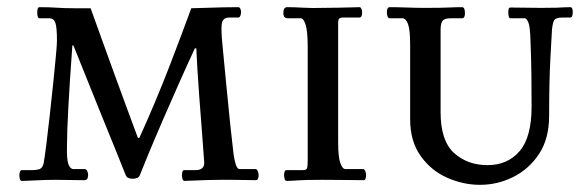

<svg xmlns="http://www.w3.org/2000/svg" viewBox="-20 -503 1619 536"><path d="M620 -454Q601 -454 599 -435.5Q597 -417 601 -378Q606 -327 611.5 -268.5Q617 -210 622.5 -158Q628 -106 632 -73Q634 -58 638 -44.5Q642 -31 649 -31H693Q697 -31 699.5 -25.5Q702 -20 702 -14Q702 0 694 0Q683 0 663 -0.5Q643 -1 624.5 -1Q606 -1 596 -1Q584 -1 562.5 -0.5Q541 0 521.5 1Q502 2 495 2Q491 2 489.5 -3.5Q488 -9 488 -13Q488 -28 494 -28H525Q552 -28 550 -51Q549 -63 547 -92Q545 -121 542 -159Q539 -197 536 -237Q533 -277 531 -311.5Q529 -346 528 -368H524Q503 -323 479 -269Q455 -215 432.5 -163Q410 -111 393.5 -71Q377 -31 370 -13Q366 -4 350 -4Q335 -4 331 -14Q321 -40 303.5 -82.5Q286 -125 265.5 -176Q245 -227 224 -279Q203 -331 185 -376H182Q167 -169 167 -96Q166 -58 171 -44.5Q176 -31 185 -31H216Q221 -31 223.5 -25.5Q226 -20 226 -15Q226 0 216 0Q190 0 172 -0.5Q154 -1 136 -1Q108 -1 80 0.5Q52 2 40 2Q37 2 35.5 -3.5Q34 -9 34 -13Q34 -18 35.5 -23Q37 -28 41 -28H65Q82 -28 90.5 -31Q99 -34 102 -48Q105 -65 109.5 -101Q114 -137 119 -182Q124 -227 128.5 -270.5Q133 -314 136 -346.5Q139 -379 139 -389Q139 -427 134.5 -439.5Q130 -452 118 -452H90Q84 -452 84 -468Q84 -483 90 -483Q118 -483 138.5 -481.5Q159 -480 186 -480H233Q247 -441 264.5 -392.5Q282 -344 300 -294.5Q318 -245 335 -199Q352 -153 365 -118H369Q390 -164 412.5 -217.5Q435 -271 455 -323Q475 -375 490.5 -416.5Q506 -458 514 -480Q526 -480 550.5 -481Q575 -482 601.5 -482.5Q628 -483 645 -483Q649 -483 651 -478.5Q653 -474 653 -469Q653 -464 651 -459Q649 -454 645 -454Z M924 -107Q924 -65 930 -48Q936 -31 944 -31H994Q997 -31 999.5 -26Q1002 -21 1002 -14Q1002 -9 1000.5 -4.5Q999 0 996 0Q978 0 949 -0.5Q920 -1 880 -1Q832 -1 812 0.5Q792 2 780 2Q776 2 774.5 -4Q773 -10 773 -14Q773 -19 774.5 -23.5Q776 -28 779 -28H824Q835 -28 837 -33Q839 -38 839 -57V-372Q839 -414 833.5 -433Q828 -452 819 -452H783Q771 -452 771 -467Q771 -483 782 -483Q801 -483 827 -481.5Q853 -480 880 -481Q898 -481 922.5 -481.5Q947 -482 965.5 -482.5Q984 -483 984 -483Q987 -483 989 -478Q991 -473 991 -468Q991 -454 983 -454H937Q930 -454 927 -451Q924 -448 924 -438Z M1521 -421Q1520 -405 1516.5 -340Q1513 -275 1513 -180Q1513 -116 1485 -73.5Q1457 -31 1413 -9Q1369 13 1320 13Q1273 13 1228 -7Q1183 -27 1154 -68Q1125 -109 1125 -170V-378Q1125 -420 1119 -436Q1113 -452 1103 -452H1068Q1064 -452 1062 -457Q1060 -462 1060 -468Q1060 -483 1068 -483Q1091 -483 1117 -482Q1143 -481 1165 -481Q1211 -481 1232 -482Q1253 -483 1270 -483Q1278 -483 1278 -466Q1278 -452 1270 -452H1239Q1221 -452 1215.5 -445Q1210 -438 1210 -419V-190Q1210 -110 1247.5 -76Q1285 -42 1341 -42Q1397 -42 1430.5 -81Q1464 -120 1464 -205Q1464 -261 1463.5 -292.5Q1463 -324 1462.5 -344.5Q1462 -365 1461 -387Q1460 -429 1455 -440.5Q1450 -452 1445 -452H1405Q1399 -452 1399 -469Q1399 -474 1400 -478Q1401 -482 1405 -482Q1427 -482 1447.5 -481.5Q1468 -481 1490 -481Q1521 -481 1534 -481.5Q1547 -482 1554 -482.5Q1561 -483 1572 -483Q1576 -483 1577.5 -479Q1579 -475 1579 -470Q1579 -454 1572 -454H1551Q1532 -454 1527.5 -447Q1523 -440 1521 -421Z"/></svg>

Font: Sedan SC
Style: Regular
Weight: 400
Designer: Sebastian Salazar
Foundry: Sebastian Salazar
Version: Version 1.100; ttfautohint (v1.8.4.7-5d5b)